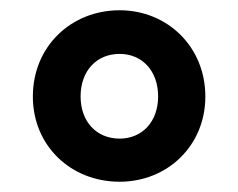

<svg xmlns="http://www.w3.org/2000/svg" viewBox="-20 -805 463 374"><path d="M213 -451C306 -451 380 -521 380 -617C380 -714 306 -785 213 -785C118 -785 44 -714 44 -617C44 -521 118 -451 213 -451ZM213 -535C168 -535 137 -568 137 -617C137 -667 168 -700 213 -700C257 -700 288 -667 288 -617C288 -568 257 -535 213 -535Z"/></svg>

Font: Noto Sans CJK TC Black
Style: Regular
Weight: 900
Designer: Ryoko NISHIZUKA 西塚涼子 (kana, bopomofo & ideographs); Paul D. Hunt (Latin, Greek & Cyrillic); Sandoll Communications 산돌커뮤니
Foundry: Adobe
Version: Version 2.004;hotconv 1.0.118;makeotfexe 2.5.65603